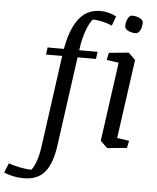

<svg xmlns="http://www.w3.org/2000/svg" viewBox="-197 -816 891 1092"><g transform="rotate(5 248.5 -270.0)"><path d="M231 -529.8H335.4L330.1 -488.8H225.1L154.3 22.9Q140.1 124.5 99.4 173.8Q58.6 223.1 -22 223.1Q-51.3 223.1 -81.3 216.8Q-111.3 210.4 -133.8 200.2L-111.8 146Q-84 155.8 -47.6 163.3Q-11.2 170.9 19.5 170.9Q34.7 149.9 46.4 116.7Q58.1 83.5 64.9 36.1L137.2 -488.8H44.9L50.3 -529.8H143.6Q162.6 -641.6 208.5 -702.1Q254.4 -762.7 333 -762.7Q356 -762.7 379.6 -756.6Q403.3 -750.5 422.9 -739.7L403.3 -685.5Q380.4 -695.8 349.9 -703.1Q319.3 -710.4 292 -710.4Q272.9 -687 256.6 -641.8Q240.2 -596.7 232.4 -540.5ZM399.9 -529.8 512.7 -540.5 552.2 -502.4 489.3 -51.3 558.1 -41.5 549.8 0 437.5 10.7 397.9 -27.3 460.4 -478.5 391.6 -488.3ZM479.5 -688.5Q479.5 -713.9 489.5 -732.9Q499.5 -752 513.7 -752Q538.6 -752 557.9 -741.9Q577.1 -731.9 577.1 -717.8Q577.1 -690.9 566.9 -672.6Q556.6 -654.3 543 -654.3Q516.1 -654.3 497.8 -664.3Q479.5 -674.3 479.5 -688.5Z"/></g></svg>

Font: Noticia Text
Style: Italic
Weight: 400
Italic angle: -8°
Designer: JM Sole
Foundry: JM Sole
Version: Version 1.003